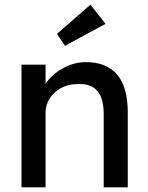

<svg xmlns="http://www.w3.org/2000/svg" viewBox="-20 -802 635 822"><path d="M72 0V-525H175V-443Q201 -483 249 -509.5Q297 -536 347 -536Q527 -536 527 -320V0H424V-313Q424 -381 396.5 -413Q369 -445 313 -442Q254 -442 214.5 -406Q175 -370 175 -318V0H124ZM224 -657 367 -782 432 -700 258 -606Z"/></svg>

Font: Easer Grotesk
Style: Regular
Weight: 400
Designer: Boardeaser, Bonnie Shaver-Troup, Thomas Jockin
Foundry: Lexend
Version: Version 1.008;Glyphs 3.1.2 (3151)